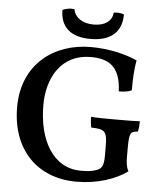

<svg xmlns="http://www.w3.org/2000/svg" viewBox="-59 -923 839 984"><g transform="rotate(5 361.0 -431.5)"><path d="M539 -866C525 -872 506 -874 486 -871C483 -827 446 -801 389 -801C332 -801 292 -827 284 -871C264 -874 240 -870 223 -862C223 -773 278 -726 379 -726C482 -726 539 -775 539 -866ZM371 9C481 9 573 -24 632 -67C620 -90 618 -111 618 -146V-185C618 -263 624 -272 662 -274C667 -290 668 -312 668 -328C641 -326 585 -326 544 -326C502 -326 446 -326 417 -329C417 -309 419 -287 423 -274C494 -272 505 -263 505 -181V-135C505 -84 494 -70 472 -61C446 -51 423 -49 389 -49C244 -49 168 -189 168 -368C168 -506 236 -634 389 -634C478 -634 542 -602 547 -471C570 -471 593 -473 613 -482C613 -540 615 -590 624 -637C565 -664 479 -685 385 -685C197 -685 35 -568 35 -346C35 -128 168 9 371 9Z"/></g></svg>

Font: Vollkorn Semibold
Style: Regular
Weight: 600
Designer: Friedrich Althausen
Foundry: Friedrich Althausen
Version: Version 4.015;PS 004.015;hotconv 1.0.88;makeotf.lib2.5.64775